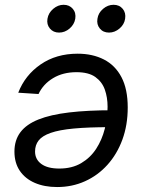

<svg xmlns="http://www.w3.org/2000/svg" viewBox="-20 -754 578 786"><path d="M297.9 -534.2Q358.9 -534.2 405.3 -510.5Q451.7 -486.8 477.3 -438Q502.9 -389.2 502.9 -314Q502.9 -242.2 481 -182.4Q459 -122.6 419.7 -79.1Q380.4 -35.6 327.9 -12Q275.4 11.7 213.9 11.7Q161.6 11.7 122.3 -5.4Q83 -22.5 61 -54.9Q39.1 -87.4 39.1 -133.3Q39.1 -180.2 63.5 -212.6Q87.9 -245.1 137.5 -264.9Q187 -284.7 262.9 -293.7Q338.9 -302.7 441.9 -302.7L430.2 -233.4Q340.8 -233.4 281.5 -227.8Q222.2 -222.2 187.5 -210Q152.8 -197.8 138.2 -179Q123.5 -160.2 123.5 -133.8Q123.5 -101.6 149.2 -82.8Q174.8 -64 222.7 -64Q274.9 -64 312.5 -86.2Q350.1 -108.4 373.8 -145Q397.5 -181.6 408.9 -226.6Q420.4 -271.5 420.4 -317.4Q420.4 -355 409.2 -387Q397.9 -418.9 370.4 -438.7Q342.8 -458.5 293 -458.5Q237.8 -458.5 197.3 -434.1Q156.7 -409.7 137.7 -369.1L54.7 -374.5Q82.5 -446.3 146.2 -490.2Q210 -534.2 297.9 -534.2ZM426.3 -620.6Q402.3 -620.6 388.7 -637.2Q375 -653.8 378.9 -677.2Q382.3 -701.2 401.9 -717.8Q421.4 -734.4 444.8 -734.4Q468.8 -734.4 482.4 -717.8Q496.1 -701.2 492.2 -677.2Q488.8 -653.8 469.2 -637.2Q449.7 -620.6 426.3 -620.6ZM221.7 -620.6Q198.2 -620.6 184.3 -637.2Q170.4 -653.8 174.3 -677.2Q178.2 -701.2 197.8 -717.8Q217.3 -734.4 240.2 -734.4Q264.2 -734.4 278.1 -717.8Q292 -701.2 288.1 -677.2Q284.2 -653.8 264.9 -637.2Q245.6 -620.6 221.7 -620.6Z"/></svg>

Font: Inter 28pt
Style: Italic
Weight: 400
Italic angle: -9.3988°
Designer: Rasmus Andersson
Foundry: rsms
Version: Version 4.001;git-66647c0bb